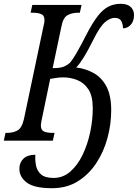

<svg xmlns="http://www.w3.org/2000/svg" viewBox="-38 -740 725 1010"><path d="M236 250Q142 250 103 220.5Q64 191 64 148Q64 115 85.5 94.5Q107 74 148 74Q146 103 151.5 131Q157 159 178 177.5Q199 196 244 196Q294 196 332.5 162Q371 128 397 73.5Q423 19 436.5 -45Q450 -109 450 -170Q450 -235 427 -270Q404 -305 368 -319Q332 -333 295 -333Q274 -333 257 -330Q240 -327 226 -325L182 -113Q180 -104 178.5 -94.5Q177 -85 177 -80Q177 -55 194 -48Q211 -41 238 -41H249L240 0H-18L-9 -41H1Q30 -41 53.5 -53.5Q77 -66 88 -114L191 -603Q196 -620 196 -634Q196 -659 178.5 -666Q161 -673 135 -673H123L132 -714H391L382 -673H371Q342 -673 318 -660.5Q294 -648 285 -600L239 -382Q277 -381 297.5 -389.5Q318 -398 332 -412Q346 -429 366.5 -464.5Q387 -500 416 -557Q449 -621 477 -656.5Q505 -692 534 -706Q563 -720 597 -720Q632 -720 649.5 -703.5Q667 -687 667 -661Q667 -629 650 -610Q633 -591 609 -591Q609 -610 601 -627.5Q593 -645 568 -646Q542 -647 514.5 -623.5Q487 -600 452 -529Q423 -471 402 -437.5Q381 -404 363 -385Q413 -379 455 -355.5Q497 -332 522 -285Q547 -238 547 -160Q547 -87 527.5 -14.5Q508 58 468.5 118Q429 178 371 214Q313 250 236 250Z"/></svg>

Font: Noto Serif Condensed
Style: Italic
Weight: 400
Width: 3
Italic angle: -12°
Designer: Monotype Design Team
Foundry: Monotype Imaging Inc.
Version: Version 2.014; ttfautohint (v1.8.4.7-5d5b)